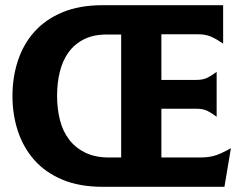

<svg xmlns="http://www.w3.org/2000/svg" viewBox="-20 -720 917 740"><path d="M376 0Q286 0 220.5 -27.5Q155 -55 112.5 -103Q70 -151 49 -214.5Q28 -278 28 -350Q28 -422 49 -486Q70 -550 112.5 -597.5Q155 -645 220.5 -672.5Q286 -700 376 -700H840V-552Q815 -569 794 -578.5Q773 -588 741 -588H602V-412H736Q762 -412 778.5 -420Q795 -428 815 -443V-270Q795 -285 778.5 -293Q762 -301 736 -301H602V-113H751Q789 -113 815 -122.5Q841 -132 870 -149L845 0ZM447 -113V-587H392Q340 -587 303.5 -568.5Q267 -550 244 -518Q221 -486 210.5 -443Q200 -400 200 -351Q200 -301 211 -257.5Q222 -214 246.5 -182Q271 -150 309 -131.5Q347 -113 401 -113Z"/></svg>

Font: LT Museum
Style: Bold
Weight: 700
Designer: Daniel Lyons
Foundry: LyonsType
Version: Version 1.010